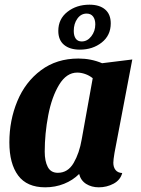

<svg xmlns="http://www.w3.org/2000/svg" viewBox="-20 -780 604 820"><path d="M464 -85Q464 -66 473.5 -54Q483 -42 502 -41Q494 -11 465 4.5Q436 20 402 20Q371 20 348 5.5Q325 -9 318 -37Q291 -10 253.5 5Q216 20 173 20Q95 20 57.5 -30.5Q20 -81 20 -172Q20 -266 54 -348Q88 -430 155 -480Q222 -530 315 -530Q369 -530 416 -510L545 -526L469 -127Q464 -97 464 -85ZM310 -470Q264 -470 232.5 -418Q201 -366 186 -287.5Q171 -209 171 -132Q171 -92 184 -67Q197 -42 227 -42Q270 -42 294.5 -84Q319 -126 329 -185L376 -446Q361 -458 343.5 -464Q326 -470 310 -470ZM229 -648Q229 -699 268 -729.5Q307 -760 362 -760Q405 -760 429 -739.5Q453 -719 453 -680Q453 -629 414.5 -598.5Q376 -568 321 -568Q278 -568 253.5 -588.5Q229 -609 229 -648ZM387 -676Q387 -697 377.5 -709.5Q368 -722 350 -722Q326 -722 310.5 -700.5Q295 -679 295 -648Q295 -627 303.5 -615Q312 -603 329 -603Q353 -603 370 -625Q387 -647 387 -676Z"/></svg>

Font: Sansita
Style: Bold Italic
Weight: 700
Italic angle: -11°
Designer: Pablo Cosgaya
Foundry: Omnibus-Type
Version: Version 1.006